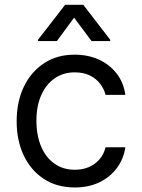

<svg xmlns="http://www.w3.org/2000/svg" viewBox="-20 -785 602 816"><path d="M297.9 11.7Q221.7 11.7 166.3 -24.7Q110.8 -61 80.8 -124.5Q50.8 -188 50.8 -269.5Q50.8 -353 81.5 -416.7Q112.3 -480.5 167.7 -516.6Q223.1 -552.7 296.9 -552.7Q354.5 -552.7 400.6 -531.5Q446.8 -510.3 476.3 -471.7Q505.9 -433.1 512.7 -381.8H428.7Q422.4 -406.7 405.8 -428.7Q389.2 -450.7 362.1 -464.1Q335 -477.5 297.9 -477.5Q249 -477.5 212.4 -452.1Q175.8 -426.8 155.3 -380.6Q134.8 -334.5 134.8 -272.5Q134.8 -209.5 154.8 -162.4Q174.8 -115.2 211.7 -89.4Q248.5 -63.5 297.9 -63.5Q331.1 -63.5 357.7 -75Q384.3 -86.4 402.8 -107.9Q421.4 -129.4 428.7 -159.2H512.7Q505.9 -110.8 477.8 -72.3Q449.7 -33.7 404.1 -11Q358.4 11.7 297.9 11.7ZM369.1 -610.4 294.9 -710 221.7 -610.4H141.6V-616.2L256.8 -764.6H334L448.2 -616.2V-610.4Z"/></svg>

Font: Inter V
Style: 
Weight: 400
Designer: Rasmus Andersson
Foundry: rsms
Version: Version 4.000;git-a3f224843